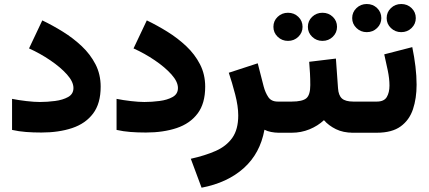

<svg xmlns="http://www.w3.org/2000/svg" viewBox="-20 -645 2083 933"><path d="M173.8 -149.4Q209.5 -149.4 247.3 -154.3Q285.2 -159.2 311 -173.6Q336.9 -188 336.9 -217.3Q336.9 -248 305.4 -283.2Q273.9 -318.4 224.6 -351.8Q175.3 -385.3 121.1 -409.7L185.5 -545.9Q235.4 -522 285.4 -491Q335.4 -460 377.2 -420.7Q418.9 -381.3 444.1 -332.5Q469.2 -283.7 469.2 -223.6Q469.2 -142.1 432.4 -93.3Q395.5 -44.4 330.6 -22.7Q265.6 -1 181.2 -1Q140.6 -1 106.2 -3.7Q71.8 -6.3 38.6 -13.7V-164.6Q70.3 -158.2 108.4 -153.8Q146.5 -149.4 173.8 -149.4Z M681.6 -149.4Q717.3 -149.4 755.1 -154.3Q793 -159.2 818.8 -173.6Q844.7 -188 844.7 -217.3Q844.7 -248 813.2 -283.2Q781.7 -318.4 732.4 -351.8Q683.1 -385.3 628.9 -409.7L693.4 -545.9Q743.2 -522 793.2 -491Q843.3 -460 885 -420.7Q926.8 -381.3 951.9 -332.5Q977.1 -283.7 977.1 -223.6Q977.1 -142.1 940.2 -93.3Q903.3 -44.4 838.4 -22.7Q773.4 -1 689 -1Q648.4 -1 614 -3.7Q579.6 -6.3 546.4 -13.7V-164.6Q578.1 -158.2 616.2 -153.8Q654.3 -149.4 681.6 -149.4Z M1335 0Q1315.9 0 1297.4 -3.7Q1278.8 -7.3 1265.1 -14.6Q1244.1 100.6 1164.6 171.9Q1085 243.2 959.5 267.1L907.2 126.5Q976.1 111.3 1028.1 88.4Q1080.1 65.4 1108.9 24.7Q1137.7 -16.1 1137.7 -84Q1137.7 -128.9 1122.8 -186.3Q1107.9 -243.7 1091.8 -291.5L1232.4 -337.4L1261.2 -225.1Q1269 -195.3 1283.7 -173.3Q1298.3 -151.4 1329.6 -151.4H1348.6V0Z M1476.1 -514.6Q1476.1 -543.5 1496.8 -563.2Q1517.6 -583 1546.9 -583Q1576.7 -583 1597.2 -563.2Q1617.7 -543.5 1617.7 -514.6Q1617.7 -486.3 1597.2 -466.3Q1576.7 -446.3 1546.9 -446.3Q1517.6 -446.3 1496.8 -466.3Q1476.1 -486.3 1476.1 -514.6ZM1308.6 -514.6Q1308.6 -543.5 1329.3 -563.2Q1350.1 -583 1379.4 -583Q1409.2 -583 1429.7 -563.2Q1450.2 -543.5 1450.2 -514.6Q1450.2 -486.3 1429.7 -466.3Q1409.2 -446.3 1379.4 -446.3Q1350.1 -446.3 1329.3 -466.3Q1308.6 -486.3 1308.6 -514.6ZM1329.1 -151.4H1397.5Q1449.7 -151.4 1468.8 -167.7Q1487.8 -184.1 1487.8 -231.4Q1487.8 -260.7 1486.3 -289.3Q1484.9 -317.9 1482.4 -344.7L1612.3 -360.4L1622.6 -215.8Q1625 -181.2 1641.8 -166.3Q1658.7 -151.4 1696.8 -151.4H1707V0H1695.8Q1647.9 0 1612.5 -17.3Q1577.1 -34.7 1554.2 -61Q1524.4 -33.2 1483.9 -16.6Q1443.4 0 1397.5 0H1329.1Z M1858.9 -557.1Q1858.9 -585.9 1879.6 -605.7Q1900.4 -625.5 1929.7 -625.5Q1959.5 -625.5 1980 -605.7Q2000.5 -585.9 2000.5 -557.1Q2000.5 -528.8 1980 -508.8Q1959.5 -488.8 1929.7 -488.8Q1900.4 -488.8 1879.6 -508.8Q1858.9 -528.8 1858.9 -557.1ZM1691.4 -557.1Q1691.4 -585.9 1712.2 -605.7Q1732.9 -625.5 1762.2 -625.5Q1792 -625.5 1812.5 -605.7Q1833 -585.9 1833 -557.1Q1833 -528.8 1812.5 -508.8Q1792 -488.8 1762.2 -488.8Q1732.9 -488.8 1712.2 -508.8Q1691.4 -528.8 1691.4 -557.1ZM1810.5 0H1687.5V-151.4H1811.5Q1846.2 -151.4 1859.4 -173.3Q1872.6 -195.3 1872.6 -229.5Q1872.6 -262.7 1864.3 -302.7Q1856 -342.8 1847.2 -380.9L1983.4 -416Q1993.2 -368.7 1998.8 -322.3Q2004.4 -275.9 2004.4 -233.4Q2004.4 -167 1986.8 -114.3Q1969.2 -61.5 1927 -30.8Q1884.8 0 1810.5 0Z"/></svg>

Font: Vazirmatn RD UI FD Black
Style: Regular
Weight: 900
Designer: Saber Rastikerdar
Foundry: Saber Rastikerdar
Version: Version 33.003